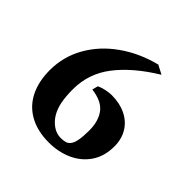

<svg xmlns="http://www.w3.org/2000/svg" viewBox="-166 -755 910 910"><g transform="rotate(45 289.5 -300.0)"><path d="M312 -40.5Q331.1 -40.5 342.8 -44.4Q354.5 -48.3 362.3 -58.1Q382.3 -80.6 382.3 -161.1Q382.3 -223.6 353.8 -262Q325.2 -300.3 254.9 -309.1L262.7 -338.4Q278.8 -346.2 300.3 -350.8Q321.8 -355.5 339.4 -355.5Q392.6 -355.5 433.6 -335.7Q474.6 -315.9 497.3 -279.1Q520 -242.2 520 -191.9Q520 -126.5 488.5 -79.8Q457 -33.2 403.8 -9.3Q350.6 14.6 287.1 14.6Q210.4 14.6 156.5 -15.4Q102.5 -45.4 75 -100.8Q47.4 -156.2 47.4 -231.9Q47.4 -322.3 91.8 -400.4Q136.2 -478.5 214.8 -533.7Q293.5 -588.9 392.6 -613.8L437.5 -590.3Q318.8 -518.1 253.9 -434.3Q189 -350.6 189 -244.6Q189 -196.8 195.8 -162.1Q202.6 -127.4 217.8 -101.6Q233.4 -75.2 257.8 -57.9Q282.2 -40.5 312 -40.5Z"/></g></svg>

Font: Vesper Libre
Style: Bold
Weight: 700
Designer: Robert Keller & Kimya Gandhi
Foundry: Mota Italic
Version: Version 1.058